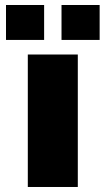

<svg xmlns="http://www.w3.org/2000/svg" viewBox="-20 -745 421 765"><path d="M155.8 -585.9H3.9V-725.1H155.8ZM377 -585.9H225.1V-725.1H377ZM290 0H90.8V-527.8H290Z"/></svg>

Font: Archivo-RBTV
Style: Regular
Weight: 500
Designer: Hector Gatti
Foundry: Hector Gatti
Version: ""